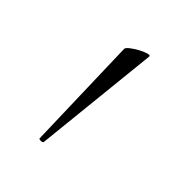

<svg xmlns="http://www.w3.org/2000/svg" viewBox="-78 -794 368 385"><g transform="rotate(30 106.0 -601.5)"><path d="M69 -474Q68 -471 62.5 -472.5Q57 -474 58 -476L115 -716Q116 -719 124 -722.5Q132 -726 142.5 -728.5Q153 -731 160.5 -731Q168 -731 166 -727Z"/></g></svg>

Font: Cormorant Light
Style: Regular
Weight: 300
Designer: Christian Thalmann (Catharsis Fonts)
Foundry: Catharsis Fonts
Version: Version 4.000